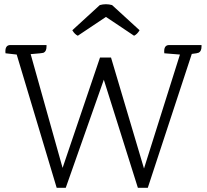

<svg xmlns="http://www.w3.org/2000/svg" viewBox="-20 -888 978 908"><path d="M780 -675H933Q933 -675 933 -668Q933 -646 920 -639Q914 -636 887 -633L679 0H632L471 -511L291 0H248L59 -630L6 -636Q2 -675 29 -675H200V-668Q200 -646 187 -639Q180 -636 125 -632L276 -94L453 -616H505L661 -91L831 -630L757 -636Q753 -675 780 -675ZM481 -808 348 -719Q333 -726 322 -745L452 -864Q481 -872 510 -864L640 -745Q629 -726 614 -719Z"/></svg>

Font: Karma Light
Style: Regular
Weight: 300
Designer: Joana Correia
Foundry: Indian Type Foundry
Version: Version 1.202;PS 1.0;hotconv 1.0.78;makeotf.lib2.5.61930; tt